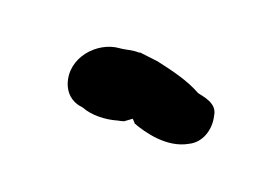

<svg xmlns="http://www.w3.org/2000/svg" viewBox="-31 -106 284 195"><g transform="rotate(-10 111.0 -8.0)"><path d="M41 -33C39 -20 45 -12 52 -7C59 2 72 9 84 12C85 12 86 13 91 14L100 13L101 17V18C110 29 129 48 152 48C166 49 178 38 182 24C187 12 174 3 170 -1C161 -16 148 -28 135 -40L119 -52H118C112 -56 105 -57 99 -60C78 -70 46 -60 41 -33Z"/></g></svg>

Font: Scribbler
Style: BdIta
Weight: 700
Designer: Mew Too
Foundry: Cannot Into Space Fonts
Version: Version 1.001